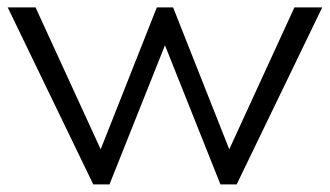

<svg xmlns="http://www.w3.org/2000/svg" viewBox="-23 -485 867 505"><path d="M265 0 410.9 -365.9 556.8 0H599.5L824.5 -465.5H751.4L580 -92.3L432.3 -465.5H389.5L241.8 -92.3L70.5 -465.5H-2.7L222.3 0Z"/></svg>

Font: Spartan MB
Style: Regular
Weight: 212
Designer: Matt Bailey, Mirko Velimirovic
Foundry: Matt Bailey
Version: Version 1.005